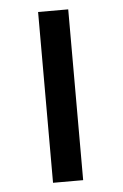

<svg xmlns="http://www.w3.org/2000/svg" viewBox="-46 -619 420 654"><g transform="rotate(-5 163.5 -292.0)"><path d="M109 0H212V-584H109Z"/></g></svg>

Font: Saira UNSAM Medium SC
Style: Regular
Weight: 500
Designer: Hector Gatti with collaboration of the Omnibus-Type team
Foundry: Omnibus-Type
Version: Version 1.072;PS 001.072;hotconv 1.0.88;makeotf.lib2.5.64775